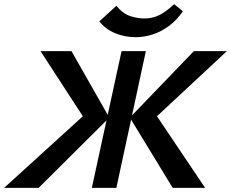

<svg xmlns="http://www.w3.org/2000/svg" viewBox="-58 -904 1112 924"><path d="M-38 0 384 -384 365 -307 137 -658H286L468 -338L128 0ZM384 0 527 -658H644L502 0ZM773 0 567 -338 875 -658H1034L657 -307L671 -384L929 0ZM595 -725Q542 -725 495.5 -744.5Q449 -764 420 -801L502 -876Q535 -837 570.5 -826Q606 -815 637 -815Q675 -815 708 -831Q741 -847 780 -884L822 -850Q794 -808 756.5 -780Q719 -752 677.5 -738.5Q636 -725 595 -725Z"/></svg>

Font: Ysabeau
Style: Bold Italic
Weight: 700
Italic angle: -12°
Designer: Christian Thalmann (Catharsis Fonts)
Version: Version 2.002